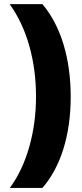

<svg xmlns="http://www.w3.org/2000/svg" viewBox="-20 -754 399 932"><path d="M323.2 -284.2Q323.2 -146 288.3 -33Q253.4 80.1 186 158.2H27.8Q89.4 74.2 122.1 -41.3Q154.8 -156.7 154.8 -285.2Q154.8 -414.6 122.6 -530Q90.3 -645.5 26.9 -733.9H186Q253.9 -652.8 288.6 -537.6Q323.2 -422.4 323.2 -284.2ZM120.6 -725.1Z"/></svg>

Font: TypoPRO Open Sans
Style: Regular
Weight: 800
Foundry: Ascender Corporation
Version: Version 1.10